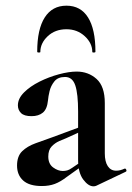

<svg xmlns="http://www.w3.org/2000/svg" viewBox="-20 -648 465 676"><path d="M319 6Q315 8 309 8Q291 8 273 -16Q255 -40 255 -85V-255Q255 -318 245 -347.5Q235 -377 209 -377Q184 -377 171.5 -361.5Q159 -346 154.5 -327Q150 -308 149 -295Q146 -264 131 -251.5Q116 -239 91 -239Q65 -239 54 -250Q43 -261 43 -277Q43 -301 64.5 -322.5Q86 -344 119 -360.5Q152 -377 187.5 -386.5Q223 -396 250 -396Q291 -396 320 -370Q349 -344 349 -285V-108Q349 -79 359.5 -63Q370 -47 389 -47Q403 -47 418 -54Q422 -56 424.5 -50.5Q427 -45 422 -43ZM127 7Q83 7 61.5 -12.5Q40 -32 40 -65Q40 -98 58 -115.5Q76 -133 105 -143.5Q134 -154 165 -165L265 -202L269 -187L212 -161Q204 -158 189 -151.5Q174 -145 162 -132.5Q150 -120 150 -97Q150 -71 167 -58.5Q184 -46 201 -46Q209 -46 216.5 -48Q224 -50 234 -57L284 -91L285 -75L215 -25Q193 -8 173 -0.5Q153 7 127 7ZM122 -465Q122 -463 116.5 -463Q111 -463 111 -466Q111 -545 137.5 -586.5Q164 -628 214 -628Q264 -628 290 -586.5Q316 -545 316 -466Q316 -463 310.5 -463Q305 -463 305 -465Q305 -496 278.5 -520.5Q252 -545 214 -545Q174 -545 148 -520.5Q122 -496 122 -465Z"/></svg>

Font: Cormorant Garamond Light
Style: Bold
Weight: 700
Version: Version 4.001